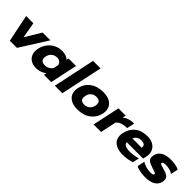

<svg xmlns="http://www.w3.org/2000/svg" viewBox="242 -1952 3181 3181"><g transform="rotate(45 1832.0 -362.0)"><path d="M77 -480H247L296 -201L464 -480H646L343 0H176Z M593 -178Q593 -202 600 -239Q616 -314 660.5 -372.5Q705 -431 769.5 -463Q834 -495 910 -495Q960 -495 999 -481Q1038 -467 1062 -441L1071 -480H1247L1145 0H975L985 -48Q904 15 801 15Q706 15 649.5 -37Q593 -89 593 -178ZM1010 -197 1028 -282Q1022 -317 994.5 -337.5Q967 -358 927 -358Q873 -358 833 -326Q793 -294 781 -239Q777 -222 777 -202Q777 -121 876 -121Q916 -121 952.5 -141.5Q989 -162 1010 -197Z M1387 -739H1563L1406 0H1230Z M1521 -183Q1521 -210 1527 -240Q1551 -356 1642 -425.5Q1733 -495 1877 -495Q1994 -495 2059.5 -440.5Q2125 -386 2125 -295Q2125 -269 2119 -240Q2094 -124 2002.5 -54.5Q1911 15 1768 15Q1652 15 1586.5 -38.5Q1521 -92 1521 -183ZM1939 -240Q1943 -257 1943 -277Q1943 -358 1848 -358Q1795 -358 1756.5 -326.5Q1718 -295 1707 -240Q1702 -217 1702 -201Q1702 -122 1797 -122Q1850 -122 1888.5 -153.5Q1927 -185 1939 -240Z M2240 -480H2410L2397 -420Q2432 -452 2486.5 -469.5Q2541 -487 2603 -487L2574 -352Q2508 -352 2453 -333Q2398 -314 2372 -276L2314 0H2138Z M2574 -181Q2574 -208 2580 -238Q2606 -359 2689.5 -427Q2773 -495 2913 -495Q2982 -495 3033 -469Q3084 -443 3111 -398Q3138 -353 3138 -297Q3138 -273 3132 -246L3118 -181H2735Q2738 -105 2878 -105Q2925 -105 2976 -113Q3027 -121 3066 -135L3042 -19Q3002 -4 2944 5.5Q2886 15 2828 15Q2712 15 2643 -36.5Q2574 -88 2574 -181ZM2975 -291Q2976 -297 2976 -307Q2976 -340 2955 -357Q2934 -374 2884 -374Q2836 -374 2803 -351.5Q2770 -329 2758 -291Z M3142 -29 3169 -158Q3205 -134 3259 -118.5Q3313 -103 3361 -103Q3396 -103 3413 -108Q3430 -113 3434 -128Q3436 -140 3427 -147.5Q3418 -155 3392.5 -163.5Q3367 -172 3333 -182Q3261 -205 3229.5 -231Q3198 -257 3198 -302Q3198 -321 3202 -340Q3235 -495 3465 -495Q3517 -495 3572 -484Q3627 -473 3652 -455L3625 -328Q3599 -348 3552.5 -361Q3506 -374 3463 -374Q3429 -374 3409 -367.5Q3389 -361 3385 -345Q3382 -330 3399.5 -322Q3417 -314 3463 -302Q3468 -301 3474.5 -299Q3481 -297 3488 -295Q3562 -274 3592 -247Q3622 -220 3622 -177Q3622 -162 3617 -135Q3602 -65 3537.5 -25Q3473 15 3353 15Q3295 15 3234.5 3.5Q3174 -8 3142 -29Z"/></g></svg>

Font: Prompt Bold
Style: Bold Italic
Weight: 700
Italic angle: -12°
Designer: Katatrad Team
Foundry: CadsonDemak
Version: Version 1.000